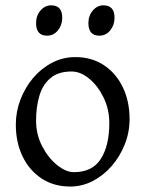

<svg xmlns="http://www.w3.org/2000/svg" viewBox="-20 -682 543 717"><path d="M242.2 14.6Q180.7 14.6 135 -15.6Q89.4 -45.9 64.2 -98.1Q39.1 -150.4 39.1 -216.8Q39.1 -265.1 56.4 -310.3Q73.7 -355.5 104.2 -391.4Q134.8 -427.2 175 -448Q215.3 -468.8 261.2 -468.8Q322.8 -468.8 368.2 -438.5Q413.6 -408.2 438.7 -356Q463.9 -303.7 463.9 -236.8Q463.9 -188 446 -143.1Q428.2 -98.1 397.5 -62.5Q366.7 -26.9 326.7 -6.1Q286.6 14.6 242.2 14.6ZM255.9 -39.1Q325.2 -39.1 356.7 -88.9Q388.2 -138.7 388.2 -222.2Q388.2 -273.9 366.9 -317.6Q345.7 -361.3 313.2 -388.2Q280.8 -415 247.1 -415Q197.8 -415 168.7 -390.6Q139.6 -366.2 127.2 -324.7Q114.7 -283.2 114.7 -231Q114.7 -179.7 137.5 -136Q160.2 -92.3 193.1 -65.7Q226.1 -39.1 255.9 -39.1ZM351.1 -548.8Q310.1 -548.8 310.1 -595.7Q310.1 -623.5 326.7 -642.8Q343.3 -662.1 366.2 -662.1Q407.7 -662.1 407.7 -615.7Q407.7 -588.4 391.6 -568.6Q375.5 -548.8 351.1 -548.8ZM155.8 -548.8Q114.7 -548.8 114.7 -595.7Q114.7 -623.5 131.3 -642.8Q147.9 -662.1 170.9 -662.1Q212.4 -662.1 212.4 -615.7Q212.4 -588.4 196.3 -568.6Q180.2 -548.8 155.8 -548.8Z"/></svg>

Font: David Libre
Style: Regular
Weight: 400
Designer: Ismar David, J. Victor Gaultney, Annie Olsen and Meir Sadan
Foundry: Monotype Imaging Inc. & SIL International
Version: Version 1.100; ttfautohint (v1.8.4.7-5d5b)